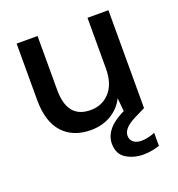

<svg xmlns="http://www.w3.org/2000/svg" viewBox="-128 -601 846 914"><g transform="rotate(-20 295.0 -144.5)"><path d="M250 12Q160 12 108.5 -44Q57 -100 57 -211V-496H163V-222Q163 -78 281 -78Q340 -78 378 -120Q416 -162 416 -240V-496H522V0H428L420 -87Q397 -41 352.5 -14.5Q308 12 250 12ZM445 207Q396 207 358 183.5Q320 160 320 107Q320 69 348 35.5Q376 2 448 -30L497 -52L522 0L467 27Q432 45 417.5 62Q403 79 403 97Q403 118 418 130Q433 142 458 142Q490 142 527 127V193Q509 199 488 203Q467 207 445 207Z"/></g></svg>

Font: Ultramarine Medium
Style: Regular
Weight: 500
Designer: Colophon Foundry, Jonny Pinhorn
Foundry: Colophon Foundry
Version: Version 1.200; ttfautohint (v1.8.3)